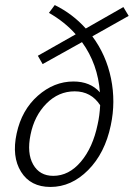

<svg xmlns="http://www.w3.org/2000/svg" viewBox="-20 -736 530 761"><path d="M490 -673 346 -592Q401 -518 420 -425Q439 -332 419 -239Q396 -129 329.5 -62Q263 5 180 5Q101 5 63.5 -55Q26 -115 46 -207Q66 -300 130 -356.5Q194 -413 271 -413Q338 -413 376 -370Q368 -482 305 -569L149 -482L130 -515L280 -600Q237 -649 174 -685L197 -716Q268 -681 320 -623L469 -708ZM191 -39Q253 -39 300.5 -95Q348 -151 367 -243Q375 -278 377 -319Q341 -374 276 -374Q212 -374 164 -325.5Q116 -277 101 -202Q86 -129 111.5 -84Q137 -39 191 -39Z"/></svg>

Font: EauTest Semilight
Style: Italic
Weight: 300
Italic angle: -12°
Designer: Christian Thalmann (Catharsis Fonts)
Version: Version 0.001;PS 000.001;hotconv 1.0.88;makeotf.lib2.5.64775